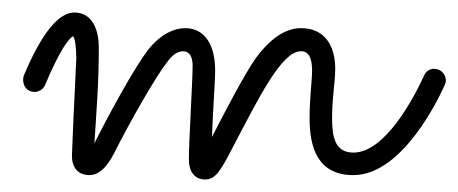

<svg xmlns="http://www.w3.org/2000/svg" viewBox="-20 -272 733 307"><path d="M131 -43C134 -92 138 -138 138 -196C138 -222 129 -252 99 -252C74 -252 47 -220 18 -151C17 -148 17 -146 17 -144C17 -134 24 -125 35 -125C42 -125 49 -129 52 -136C76 -193 91 -212 97 -214C100 -211 102 -195 102 -179C99 -119 95 -28 95 -23C95 -5 104 8 123 8C135 8 149 0 163 -28C186 -74 228 -148 246 -171C257 -187 266 -190 273 -190C281 -190 288 -184 288 -167C288 -143 282 -46 282 -17C282 2 291 15 308 15C324 15 332 3 353 -38C393 -114 430 -190 461 -190C465 -190 479 -191 479 -159C479 -144 475 -115 475 -83C475 -36 488 8 545 8C625 8 684 -120 691 -136C692 -139 693 -141 693 -143C693 -152 686 -162 674 -162C667 -162 661 -158 658 -151C642 -116 596 -28 545 -28C514 -28 511 -56 511 -84C511 -117 516 -140 516 -162C516 -191 505 -227 461 -227C442 -227 417 -217 389 -179C370 -152 339 -92 319 -53C320 -89 324 -140 324 -160C324 -196 310 -227 276 -227C259 -227 238 -218 219 -195C196 -167 151 -83 131 -43Z"/></svg>

Font: Sacramento
Style: Regular
Weight: 400
Designer: Astigmatic (AOETI)
Foundry: Astigmatic (AOETI)
Version: Version 1.000